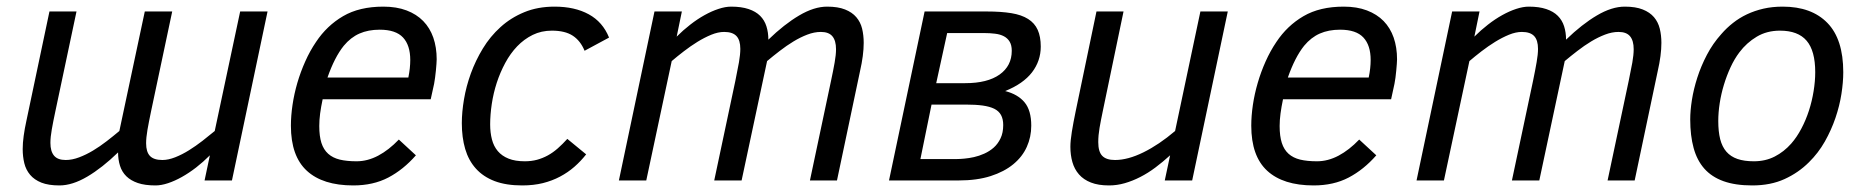

<svg xmlns="http://www.w3.org/2000/svg" viewBox="-20 -547 5653 582"><path d="M211.9 -512.2 147.9 -210Q141.1 -178.2 137 -154.8Q132.8 -131.3 132.8 -113.8Q132.8 -88.4 143.8 -75.2Q154.8 -62 179.2 -62Q198.7 -62 220 -70.1Q241.2 -78.1 262 -90.6Q282.7 -103 303 -118.7Q323.2 -134.3 341.8 -149.9L418.9 -512.2H502L438 -210Q431.2 -177.7 427 -153.6Q422.9 -129.4 422.9 -112.8Q422.9 -86.4 434.6 -74.2Q446.3 -62 472.2 -62Q490.2 -62 511.2 -70.3Q532.2 -78.6 553 -91.6Q573.7 -104.5 593.8 -120.1Q613.8 -135.7 630.9 -149.9L708 -512.2H791L683.1 0H600.1L616.2 -76.2Q596.2 -56.2 574.5 -39.3Q552.7 -22.5 531.2 -10.5Q509.8 1.5 489.3 8.3Q468.8 15.1 451.2 15.1Q419.4 15.1 397.9 7.8Q376.5 0.5 363 -12.7Q349.6 -25.9 343.8 -44.4Q337.9 -63 337.9 -85Q289.6 -38.1 244.4 -11.5Q199.2 15.1 160.2 15.1Q127 15.1 105.5 6.6Q84 -2 71.3 -17.1Q58.6 -32.2 53.7 -52.2Q48.8 -72.3 48.8 -95.2Q48.8 -113.8 51.8 -135.3Q54.7 -156.7 60.1 -181.2L129.9 -512.2Z M958 -246.1Q953.1 -223.1 950.4 -203.1Q947.8 -183.1 947.8 -165Q947.8 -134.3 954.3 -113.8Q960.9 -93.3 974.9 -80.8Q988.8 -68.4 1010 -63.2Q1031.2 -58.1 1061 -58.1Q1094.2 -58.1 1126.5 -75.2Q1158.7 -92.3 1189 -124L1240.7 -76.2Q1202.6 -32.7 1157 -8.8Q1111.3 15.1 1050.8 15.1Q958.5 15.1 910.2 -29.3Q861.8 -73.7 861.8 -166Q861.8 -195.8 866.7 -229Q871.6 -262.2 881.3 -295.7Q891.1 -329.1 905.3 -360.8Q919.4 -392.6 938 -419.9Q970.7 -469.2 1020 -498Q1069.3 -526.9 1142.1 -526.9Q1182.1 -526.9 1212.4 -515.4Q1242.7 -503.9 1262.9 -483.2Q1283.2 -462.4 1293.5 -432.9Q1303.7 -403.3 1303.7 -367.2Q1303.7 -362.3 1303 -353Q1302.2 -343.8 1301.3 -333Q1300.3 -322.3 1298.8 -311.5Q1297.4 -300.8 1295.9 -293L1285.6 -246.1ZM1217.8 -312Q1223.6 -340.3 1223.6 -365.2Q1223.6 -409.7 1201.7 -433.3Q1179.7 -457 1130.9 -457Q1096.2 -457 1069.6 -445.3Q1043 -433.6 1022 -408.2Q994.1 -373.5 972.7 -312Z M1756.8 -79.1Q1740.7 -58.6 1721.2 -41.5Q1701.7 -24.4 1677.7 -11.7Q1653.8 1 1625.5 8.1Q1597.2 15.1 1563 15.1Q1514.2 15.1 1479.5 2Q1444.8 -11.2 1422.6 -35.9Q1400.4 -60.5 1390.1 -95.5Q1379.9 -130.4 1379.9 -173.8Q1379.9 -207 1386.5 -246.1Q1393.1 -285.2 1407.2 -324.2Q1421.4 -363.3 1443.6 -399.9Q1465.8 -436.5 1497.1 -464.8Q1528.3 -493.2 1569.1 -510Q1609.9 -526.9 1661.1 -526.9Q1722.2 -526.9 1764.6 -503.7Q1807.1 -480.5 1826.2 -433.1L1752 -393.1Q1739.7 -423.3 1716.3 -438.7Q1692.9 -454.1 1652.8 -454.1Q1621.1 -454.1 1594.7 -441.2Q1568.4 -428.2 1547.6 -406.5Q1526.9 -384.8 1511.5 -356.2Q1496.1 -327.6 1485.8 -296.1Q1475.6 -264.6 1470.7 -231.9Q1465.8 -199.2 1465.8 -169.9Q1465.8 -145 1471.2 -124.3Q1476.6 -103.5 1489 -88.9Q1501.5 -74.2 1521.5 -66.2Q1541.5 -58.1 1570.8 -58.1Q1590.8 -58.1 1607.9 -62.7Q1625 -67.4 1640.6 -75.9Q1656.2 -84.5 1670.7 -97.2Q1685.1 -109.9 1699.7 -126Z M2435.1 0 2499 -301.8Q2505.9 -334 2510 -357.4Q2514.2 -380.9 2514.2 -397.9Q2514.2 -423.8 2503.2 -437Q2492.2 -450.2 2468.3 -450.2Q2448.2 -450.2 2427.2 -442.1Q2406.2 -434.1 2385.3 -421.4Q2364.3 -408.7 2343.8 -392.8Q2323.2 -377 2305.2 -361.8L2228 0H2145L2209 -301.8Q2215.8 -334.5 2220 -358.4Q2224.1 -382.3 2224.1 -398.9Q2224.1 -425.3 2212.4 -437.7Q2200.7 -450.2 2175.3 -450.2Q2156.7 -450.2 2136 -441.7Q2115.2 -433.1 2094.2 -420.2Q2073.2 -407.2 2053 -391.6Q2032.7 -376 2016.1 -361.8L1939 0H1856L1963.9 -512.2H2046.9L2031.2 -436Q2050.8 -455.6 2072.5 -472.4Q2094.2 -489.3 2115.7 -501.2Q2137.2 -513.2 2158 -520Q2178.7 -526.9 2196.3 -526.9Q2227.5 -526.9 2249.3 -519.5Q2271 -512.2 2284.2 -499Q2297.4 -485.8 2303.2 -467.3Q2309.1 -448.7 2309.1 -426.8Q2357.4 -473.6 2402.6 -500.2Q2447.8 -526.9 2487.3 -526.9Q2520 -526.9 2541.5 -518.3Q2563 -509.8 2575.7 -494.9Q2588.4 -480 2593.3 -460Q2598.1 -439.9 2598.1 -417Q2598.1 -379.9 2586.9 -331.1L2517.1 0Z M3026.9 -271Q3065.4 -261.2 3085.7 -236.8Q3106 -212.4 3106 -166Q3106 -131.8 3092.5 -101.8Q3079.1 -71.8 3051.5 -49.1Q3023.9 -26.4 2982.7 -13.2Q2941.4 0 2885.7 0H2674.8L2782.7 -512.2H2971.2Q3014.6 -512.2 3045.7 -507.1Q3076.7 -502 3096.4 -489.5Q3116.2 -477.1 3125.5 -456.5Q3134.8 -436 3134.8 -405.8Q3134.8 -362.3 3108.2 -327.6Q3081.5 -293 3026.9 -271ZM2905.8 -294.9Q2973.1 -294.9 3010 -321Q3046.9 -347.2 3046.9 -393.1Q3046.9 -410.2 3040.5 -420.7Q3034.2 -431.2 3023.2 -437Q3012.2 -442.9 2996.6 -444.8Q2981 -446.8 2962.9 -446.8H2851.1L2817.9 -294.9ZM2880.9 -64.9Q2889.6 -64.9 2903.3 -66.2Q2917 -67.4 2932.4 -70.8Q2947.8 -74.2 2963.6 -81.3Q2979.5 -88.4 2992.2 -99.6Q3004.9 -110.8 3012.9 -127.7Q3021 -144.5 3021 -168Q3021 -186 3014.4 -198.2Q3007.8 -210.4 2993.9 -217.3Q2980 -224.1 2958.7 -227.1Q2937.5 -230 2907.7 -230H2803.7L2770 -64.9Z M3385.7 -512.2 3322.8 -210Q3316.9 -182.1 3313 -159.4Q3309.1 -136.7 3309.1 -116.2Q3309.1 -86.9 3321.3 -74.5Q3333.5 -62 3359.9 -62Q3398.9 -62 3446 -85.2Q3493.2 -108.4 3542 -149.9L3618.7 -512.2H3701.7L3593.8 0H3510.7L3526.9 -76.2Q3504.9 -56.2 3482.4 -39.3Q3460 -22.5 3436.5 -10.5Q3413.1 1.5 3389.4 8.3Q3365.7 15.1 3341.8 15.1Q3309.1 15.1 3286.9 6.3Q3264.6 -2.4 3250.7 -18.3Q3236.8 -34.2 3230.7 -55.7Q3224.6 -77.1 3224.6 -102.1Q3224.6 -120.1 3229 -147.5Q3233.4 -174.8 3240.7 -210L3303.7 -512.2Z M3869.1 -246.1Q3864.3 -223.1 3861.6 -203.1Q3858.9 -183.1 3858.9 -165Q3858.9 -134.3 3865.5 -113.8Q3872.1 -93.3 3886 -80.8Q3899.9 -68.4 3921.1 -63.2Q3942.4 -58.1 3972.2 -58.1Q4005.4 -58.1 4037.6 -75.2Q4069.8 -92.3 4100.1 -124L4151.9 -76.2Q4113.8 -32.7 4068.1 -8.8Q4022.5 15.1 3961.9 15.1Q3869.6 15.1 3821.3 -29.3Q3772.9 -73.7 3772.9 -166Q3772.9 -195.8 3777.8 -229Q3782.7 -262.2 3792.5 -295.7Q3802.2 -329.1 3816.4 -360.8Q3830.6 -392.6 3849.1 -419.9Q3881.8 -469.2 3931.2 -498Q3980.5 -526.9 4053.2 -526.9Q4093.3 -526.9 4123.5 -515.4Q4153.8 -503.9 4174.1 -483.2Q4194.3 -462.4 4204.6 -432.9Q4214.8 -403.3 4214.8 -367.2Q4214.8 -362.3 4214.1 -353Q4213.4 -343.8 4212.4 -333Q4211.4 -322.3 4210 -311.5Q4208.5 -300.8 4207 -293L4196.8 -246.1ZM4128.9 -312Q4134.8 -340.3 4134.8 -365.2Q4134.8 -409.7 4112.8 -433.3Q4090.8 -457 4042 -457Q4007.3 -457 3980.7 -445.3Q3954.1 -433.6 3933.1 -408.2Q3905.3 -373.5 3883.8 -312Z M4853 0 4917 -301.8Q4923.8 -334 4928 -357.4Q4932.1 -380.9 4932.1 -397.9Q4932.1 -423.8 4921.1 -437Q4910.2 -450.2 4886.2 -450.2Q4866.2 -450.2 4845.2 -442.1Q4824.2 -434.1 4803.2 -421.4Q4782.2 -408.7 4761.7 -392.8Q4741.2 -377 4723.1 -361.8L4646 0H4563L4627 -301.8Q4633.8 -334.5 4637.9 -358.4Q4642.1 -382.3 4642.1 -398.9Q4642.1 -425.3 4630.4 -437.7Q4618.7 -450.2 4593.3 -450.2Q4574.7 -450.2 4554 -441.7Q4533.2 -433.1 4512.2 -420.2Q4491.2 -407.2 4470.9 -391.6Q4450.7 -376 4434.1 -361.8L4356.9 0H4273.9L4381.8 -512.2H4464.8L4449.2 -436Q4468.8 -455.6 4490.5 -472.4Q4512.2 -489.3 4533.7 -501.2Q4555.2 -513.2 4575.9 -520Q4596.7 -526.9 4614.3 -526.9Q4645.5 -526.9 4667.2 -519.5Q4689 -512.2 4702.1 -499Q4715.3 -485.8 4721.2 -467.3Q4727.1 -448.7 4727.1 -426.8Q4775.4 -473.6 4820.6 -500.2Q4865.7 -526.9 4905.3 -526.9Q4938 -526.9 4959.5 -518.3Q4981 -509.8 4993.7 -494.9Q5006.3 -480 5011.2 -460Q5016.1 -439.9 5016.1 -417Q5016.1 -379.9 5004.9 -331.1L4935.1 0Z M5103.5 -185.1Q5103.5 -211.4 5108.6 -244.1Q5113.8 -276.9 5125 -311.8Q5136.2 -346.7 5154.1 -380.9Q5171.9 -415 5197.8 -443.8Q5213.9 -462.4 5233.2 -477.5Q5252.4 -492.7 5275.6 -503.7Q5298.8 -514.6 5325.7 -520.8Q5352.5 -526.9 5383.8 -526.9Q5471.2 -526.9 5519.3 -477.5Q5567.4 -428.2 5567.4 -328.1Q5567.4 -297.9 5561.8 -262Q5556.2 -226.1 5543.7 -189.5Q5531.2 -152.8 5511.5 -117.9Q5491.7 -83 5463.4 -55.2Q5431.6 -23.4 5389.4 -4.2Q5347.2 15.1 5291.5 15.1Q5240.2 15.1 5204.3 2.2Q5168.5 -10.7 5146.2 -35.9Q5124 -61 5113.8 -98.4Q5103.5 -135.7 5103.5 -185.1ZM5188.5 -180.2Q5188.5 -148.4 5194.3 -125.2Q5200.2 -102.1 5213.1 -87.2Q5226.1 -72.3 5246.6 -65.2Q5267.1 -58.1 5296.4 -58.1Q5331.5 -58.1 5359.6 -72.5Q5387.7 -86.9 5409.7 -111.8Q5426.8 -131.3 5440.4 -157.2Q5454.1 -183.1 5463.4 -211.9Q5472.7 -240.7 5477.5 -270.8Q5482.4 -300.8 5482.4 -328.1Q5482.4 -393.1 5456.3 -423.6Q5430.2 -454.1 5375.5 -454.1Q5335.9 -454.1 5305.2 -435.8Q5274.4 -417.5 5252.4 -388.2Q5237.3 -368.2 5225.6 -342.8Q5213.9 -317.4 5205.6 -290Q5197.3 -262.7 5192.9 -234.4Q5188.5 -206.1 5188.5 -180.2Z"/></svg>

Font: Clear Sans
Style: Italic
Weight: 400
Italic angle: -12°
Foundry: Intel Corporation
Version: Version 1.00